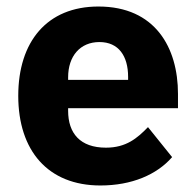

<svg xmlns="http://www.w3.org/2000/svg" viewBox="-20 -557 602 589"><path d="M288 12C384 12 461 -21 508 -75L434 -167C401 -133 367 -104 305 -104C226 -104 189 -148 189 -217V-225H526V-269C526 -411 456 -537 282 -537C124 -537 36 -429 36 -263C36 -95 127 12 288 12ZM285 -428C344 -428 373 -385 373 -321V-312H189V-320C189 -385 226 -428 285 -428Z"/></svg>

Font: IBM Plex Devanagari
Style: Bold
Weight: 700
Designer: Mike Abbink, Paul van der Laan, Pieter van Rosmalen, Erin McLaughlin
Foundry: Bold Monday
Version: Version 1.0